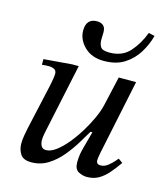

<svg xmlns="http://www.w3.org/2000/svg" viewBox="-108 -792 773 887"><g transform="rotate(15 278.5 -349.0)"><path d="M123 10Q85 10 71 -12Q57 -34 57 -62Q57 -82 61 -103.5Q65 -125 67 -135L115 -350Q115 -350 117.5 -362Q120 -374 122.5 -389Q125 -404 125 -413Q125 -429 113.5 -434.5Q102 -440 89 -440Q79 -440 71 -439.5Q63 -439 55 -438V-465L190 -476H221L152 -151Q152 -151 148.5 -134Q145 -117 145 -103Q145 -85 152 -73.5Q159 -62 175 -62Q197 -62 222.5 -81Q248 -100 273.5 -131Q299 -162 321 -198Q343 -234 359 -269.5Q375 -305 381 -332L413 -473H496L422 -119Q422 -119 419 -103Q416 -87 416 -76Q416 -70 420.5 -64.5Q425 -59 437 -59Q455 -59 471.5 -72Q488 -85 499 -98Q510 -111 510 -111L531 -96Q509 -64 488 -40.5Q467 -17 443.5 -4Q420 9 389 9Q369 9 349 -1.5Q329 -12 329 -45Q329 -80 338.5 -114Q348 -148 361 -197H352Q337 -171 315.5 -136Q294 -101 266 -67.5Q238 -34 202.5 -12Q167 10 123 10ZM326 -529Q268 -529 233 -563Q198 -597 198 -641Q198 -669 211 -683.5Q224 -698 249 -698Q269 -698 280 -688Q291 -678 291 -657Q291 -648 290.5 -638.5Q290 -629 290 -621Q290 -601 298.5 -587Q307 -573 341 -573Q402 -573 437.5 -612.5Q473 -652 494 -708L523 -701Q512 -659 488 -619.5Q464 -580 424.5 -554.5Q385 -529 326 -529Z"/></g></svg>

Font: STIX Two Text
Style: Italic
Weight: 400
Italic angle: -12°
Designer: Ross Mills, John Hudson & Paul Hanslow, Tiro Typeworks Ltd; with prior portions MicroPress Inc. and Coen Hoffman, Elsevi
Foundry: Tiro Typeworks Ltd
Version: Version 2.13 b171